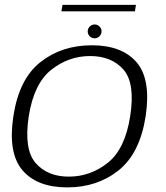

<svg xmlns="http://www.w3.org/2000/svg" viewBox="-20 -788 702 812"><path d="M264.5 4.5Q391 4.5 481.2 -67.2Q571.5 -139 596 -296.5Q619.5 -453 557.5 -524.8Q495.5 -596.5 368.5 -596.5Q241 -596.5 150.8 -525.2Q60.5 -454 36.5 -296.5Q13 -140.5 75 -68Q137 4.5 264.5 4.5ZM271 -41Q180.5 -41 130.5 -98.8Q80.5 -156.5 101.5 -296Q123.5 -435 197 -493Q270.5 -551 361 -551Q452 -551 502.2 -493.5Q552.5 -436 530.5 -296Q509 -157.5 435.5 -99.2Q362 -41 271 -41ZM380 -626Q392.5 -626 401 -634.8Q409.5 -643.5 409.5 -655.5Q409.5 -667.5 400.8 -676Q392 -684.5 380.5 -684.5Q368.5 -684.5 359.8 -676Q351 -667.5 351 -655.5Q351 -643 359.5 -634.5Q368 -626 380 -626ZM239.5 -740H550.5L555 -767.5H244.5Z"/></svg>

Font: Anybody SemiExpanded Light
Style: Italic
Weight: 300
Width: 6
Italic angle: -10°
Version: Version 1.113;gftools[0.9.25]